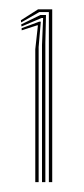

<svg xmlns="http://www.w3.org/2000/svg" viewBox="-20 -820 174 400"><path d="M81.8 -440.5V-794.8H61.8L24 -773.2L23.5 -777.8L59.2 -800.5H88.8V-440.5ZM67.5 -440.5V-726.5L69.8 -782.5H66.5L24.8 -764.8L24.2 -769.2L64.2 -788.8H75.8L74.5 -731V-440.5ZM53.5 -440.5V-717.5L59 -767.2H57.2L25.2 -756.8L25 -761.2L61.5 -774.8H65L60.5 -722V-440.5Z"/></svg>

Font: Big Shoulders Inline Display Light
Style: Regular
Weight: 300
Designer: Patric King
Foundry: XO Type Co
Version: Version 1.000